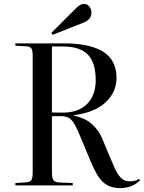

<svg xmlns="http://www.w3.org/2000/svg" viewBox="-20 -953 740 987"><path d="M599 14Q546 14 513.5 -13.5Q481 -41 450 -114L402 -229Q382 -278 368 -305.5Q354 -333 337.5 -344.5Q321 -356 292 -356Q279 -356 268 -356Q257 -356 247 -355V-65Q247 -39 254.5 -27.5Q262 -16 284 -15L354 -12V0H59V-12L117 -16Q136 -18 142 -28.5Q148 -39 148 -67V-668Q148 -693 141.5 -703.5Q135 -714 115 -715L59 -718V-730H310Q442 -730 510.5 -687Q579 -644 579 -552Q579 -480 523.5 -427.5Q468 -375 360 -361V-358Q417 -347 452.5 -315Q488 -283 504 -244L542 -153Q556 -119 569.5 -89Q583 -59 600.5 -40Q618 -21 645 -21Q660 -21 672 -23.5Q684 -26 694 -33L700 -26Q659 14 599 14ZM303 -374Q383 -374 427.5 -418.5Q472 -463 472 -540Q472 -631 431.5 -672.5Q391 -714 303 -714H247V-375Q266 -374 279.5 -374Q293 -374 303 -374ZM251 -774 244 -784 370 -910Q393 -933 410 -933Q429 -933 439.5 -919Q450 -905 450 -888Q450 -853 410 -837Z"/></svg>

Font: Display Regular
Style: Regular
Weight: 400
Designer: Latin by Veronika Burian and Jose Scaglione. Greek by Irene Vlachou. Cyrillic by Vera Evstafieva.
Foundry: TypeTogether
Version: Version 3.002